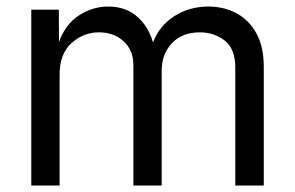

<svg xmlns="http://www.w3.org/2000/svg" viewBox="-20 -576 916 596"><path d="M77.1 0V-545.9H162.6L163.1 -445.8Q183.1 -501 225.3 -528.3Q267.6 -555.7 315.9 -555.7Q369.6 -555.7 405 -525.1Q440.4 -494.6 455.1 -444.3Q474.6 -496.1 521.2 -525.9Q567.9 -555.7 627 -555.7Q674.3 -555.7 713.4 -535.2Q752.4 -514.6 775.6 -473.1Q798.8 -431.6 798.8 -368.2V0H710.4V-365.7Q710.4 -424.8 677.5 -450.2Q644.5 -475.6 600.6 -475.6Q545.4 -475.6 513.7 -441.9Q481.9 -408.2 481.9 -356.4V0H394V-374.5Q394 -419.9 363.8 -447.8Q333.5 -475.6 287.1 -475.6Q239.3 -475.6 202.1 -442.4Q165 -409.2 165 -343.8V0Z"/></svg>

Font: Inter-Regular
Style: Regular
Weight: 400
Designer: Rasmus Andersson
Foundry: rsms
Version: Version 4.000;git-a52131595